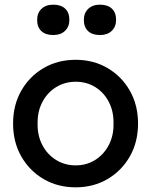

<svg xmlns="http://www.w3.org/2000/svg" viewBox="-20 -792 655 822"><path d="M36 -263Q36 -342 71 -403.5Q106 -465 166.5 -500.5Q227 -536 304 -536Q380 -536 440.5 -500.5Q501 -465 536 -403.5Q571 -342 571 -263Q571 -184 536 -122.5Q501 -61 440.5 -25.5Q380 10 304 10Q227 10 166.5 -25.5Q106 -61 71 -122.5Q36 -184 36 -263ZM466 -263Q467 -315 446 -355.5Q425 -396 388 -419Q351 -442 304 -442Q257 -442 219.5 -418.5Q182 -395 161 -354.5Q140 -314 141 -263Q140 -212 161 -171.5Q182 -131 219.5 -107.5Q257 -84 304 -84Q351 -84 388 -107.5Q425 -131 446 -171.5Q467 -212 466 -263ZM339 -707Q339 -736 357.5 -754Q376 -772 408 -772Q441 -772 459 -755Q477 -738 477 -707Q477 -678 458.5 -660Q440 -642 408 -642Q375 -642 357 -659Q339 -676 339 -707ZM139 -707Q139 -736 157.5 -754Q176 -772 208 -772Q241 -772 259 -755Q277 -738 277 -707Q277 -678 258.5 -660Q240 -642 208 -642Q175 -642 157 -659Q139 -676 139 -707Z"/></svg>

Font: Our Lexend
Style: Regular
Weight: 400
Designer: Bonnie Shaver-Troup, Thomas Jockin
Foundry: Lexend
Version: Version 1.007